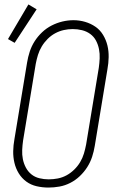

<svg xmlns="http://www.w3.org/2000/svg" viewBox="-20 -837 540 865"><path d="M198 8Q171 8 145 2Q119 -4 98.5 -19Q78 -34 64.5 -56Q51 -78 45 -103.5Q39 -129 39.5 -156Q40 -183 45 -210L102 -555Q106 -580 114 -604.5Q122 -629 136 -651Q150 -673 169.5 -691.5Q189 -710 212.5 -722Q236 -734 261 -740Q286 -746 311 -746Q338 -746 363.5 -738.5Q389 -731 410 -716.5Q431 -702 444.5 -679.5Q458 -657 464 -632Q470 -607 469.5 -579.5Q469 -552 464 -525L407 -180Q403 -155 395 -130.5Q387 -106 373 -84Q359 -62 339.5 -43.5Q320 -25 296.5 -13Q273 -1 248 3.5Q223 8 198 8ZM199 -29Q220 -29 240.5 -33Q261 -37 279.5 -47Q298 -57 314 -72.5Q330 -88 341 -106.5Q352 -125 358 -145Q364 -165 368 -186L425 -531Q428 -552 429 -573.5Q430 -595 426 -615.5Q422 -636 412.5 -654Q403 -672 386.5 -684Q370 -696 349.5 -701Q329 -706 308 -706Q287 -706 267 -701.5Q247 -697 228.5 -687Q210 -677 194.5 -661.5Q179 -646 168 -627.5Q157 -609 151 -589.5Q145 -570 141 -549L84 -204Q81 -183 80 -161.5Q79 -140 83 -120Q87 -100 96.5 -82Q106 -64 121.5 -51.5Q137 -39 157.5 -34Q178 -29 199 -29ZM46 -644 16 -661 108 -817 145 -795Z"/></svg>

Font: Iosevka Curly Slab XLtObl
Style: Regular
Weight: 200
Italic angle: -9°
Monospace: yes
Designer: Belleve Invis
Foundry: Belleve Invis
Version: Version 11.1.0; ttfautohint (v1.8.3)